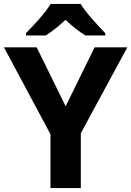

<svg xmlns="http://www.w3.org/2000/svg" viewBox="-20 -954 666 974"><path d="M389 -934H237C209 -888 150 -824 112 -786V-774H212C247 -796 277 -821 312 -853C348 -821 379 -794 414 -774H514V-786C479 -822 417 -888 389 -934ZM313 -415 166 -714H0L236 -273V0H390V-278L626 -714H460Z"/></svg>

Font: Noto Sans Lao UI
Style: Bold
Weight: 700
Designer: Monotype Design Team
Foundry: Monotype Imaging Inc.
Version: Version 2.000